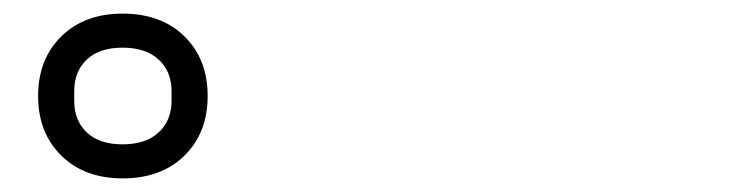

<svg xmlns="http://www.w3.org/2000/svg" viewBox="-20 -894 1096 282"><path d="M36 -753Q36 -807 70 -840.5Q104 -874 160 -874Q217 -874 251 -840.5Q285 -807 285 -753Q285 -699 251 -665.5Q217 -632 160 -632Q104 -632 70 -665.5Q36 -699 36 -753ZM232 -746V-760Q232 -789 213 -806.5Q194 -824 160 -824Q126 -824 107.5 -806.5Q89 -789 89 -760V-746Q89 -717 107.5 -699.5Q126 -682 160 -682Q194 -682 213 -699.5Q232 -717 232 -746Z"/></svg>

Font: PlemolJP
Style: Regular
Weight: 400
Monospace: yes
Version: v2.0.4; ttfautohint (v1.8.4.7-5d5b-dirty) -l 6 -r 45 -G 200 